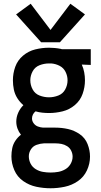

<svg xmlns="http://www.w3.org/2000/svg" viewBox="-20 -793 540 1026"><path d="M250 213Q288 213 326 205Q364 197 396 175Q428 153 444.5 117.5Q461 82 461 44Q461 10 448 -23Q435 -56 406 -76Q377 -96 343.5 -103.5Q310 -111 275 -111H225Q220 -111 214 -111H210Q196 -112 182.5 -117Q169 -122 160 -134Q151 -146 151 -160Q151 -171 156 -181Q161 -191 170 -198Q187 -193 205.5 -191Q224 -189 242 -189Q278 -189 314.5 -198Q351 -207 380 -231.5Q409 -256 421.5 -291.5Q434 -327 434 -364Q434 -385 430 -406.5Q426 -428 417 -448L465 -446V-530H311L304 -532Q289 -535 273 -536.5Q257 -538 242 -538Q205 -538 168.5 -529Q132 -520 103 -495.5Q74 -471 61.5 -436Q49 -401 49 -364Q49 -339 54 -314.5Q59 -290 72.5 -268.5Q86 -247 105 -231Q87 -213 77 -190Q67 -167 67 -143Q67 -124 73.5 -106Q80 -88 92 -73Q75 -60 62.5 -41.5Q50 -23 45.5 -1.5Q41 20 41 42Q41 80 56.5 116Q72 152 104 174.5Q136 197 174 205Q212 213 250 213ZM250 129Q230 129 209.5 125.5Q189 122 171 111Q153 100 143.5 81.5Q134 63 134 42Q134 23 145 5.5Q156 -12 175.5 -19Q195 -26 215 -27Q217 -27 219.5 -27Q222 -27 225 -27H275Q292 -27 308 -24Q324 -21 338.5 -12Q353 -3 360.5 12.5Q368 28 368 44Q368 64 357.5 82.5Q347 101 329 111.5Q311 122 291 125.5Q271 129 250 129ZM242 -273Q216 -273 191.5 -282.5Q167 -292 154.5 -315Q142 -338 142 -364Q142 -389 154.5 -412Q167 -435 191.5 -444.5Q216 -454 242 -454H254Q278 -452 299 -441Q320 -430 330.5 -408.5Q341 -387 341 -364Q341 -338 328.5 -315Q316 -292 291.5 -282.5Q267 -273 242 -273ZM200 -567H300L434 -716L356 -773L250 -633L144 -773L66 -716Z"/></svg>

Font: Iosevka SS08 Medium
Style: Regular
Weight: 500
Monospace: yes
Designer: Belleve Invis
Foundry: Belleve Invis
Version: Version 3.4.3; ttfautohint (v1.8.3)